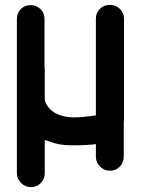

<svg xmlns="http://www.w3.org/2000/svg" viewBox="-20 -585 578 785"><path d="M372 -509Q372 -532 388 -548.5Q404 -565 429 -565Q454 -565 470.5 -548.5Q487 -532 487 -509V-105V-95Q487 -90 486 -86V56Q486 79 470 96Q454 113 429 113Q406 113 389 96Q372 79 372 56V4Q361 6 351 6.5Q341 7 329 8Q311 9 295 9H267Q223 9 183 -6Q174 -10 172.5 -9.5Q171 -9 163 -14V123Q163 146 147 163Q131 180 106 180Q83 180 66 163Q49 146 49 123V-506Q49 -532 65 -548Q81 -564 106 -564Q129 -564 145.5 -548Q162 -532 162 -506V-306Q163 -304 163 -300V-295V-180Q164 -166 172 -155Q188 -129 217.5 -117Q247 -105 283 -105Q305 -105 330 -108L372 -113Z"/></svg>

Font: VDS
Style: Bold
Weight: 700
Designer: artmaker
Foundry: artmaker
Version: Version 1.000 2009 initial release